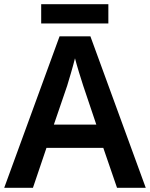

<svg xmlns="http://www.w3.org/2000/svg" viewBox="-20 -889 711 909"><path d="M493 -869H175V-778H493ZM534 0H670L408 -717H262L0 0H136L200 -189H469ZM374 -483 436 -299H235L298 -483C305 -506 325 -572 335 -613C344 -578 365 -510 374 -483Z"/></svg>

Font: Noto Sans Vithkuqi SemiBold
Style: Regular
Weight: 600
Version: Version 1.001